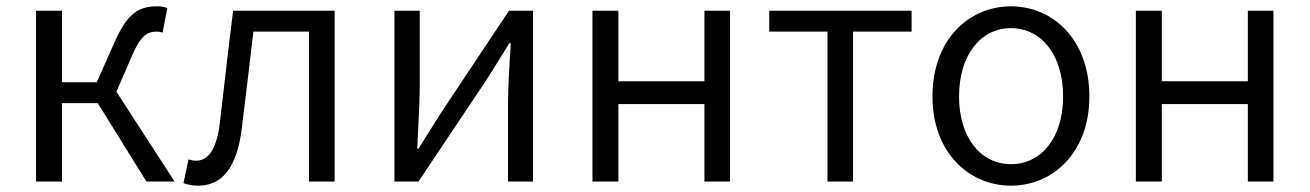

<svg xmlns="http://www.w3.org/2000/svg" viewBox="-20 -574 4141 607"><path d="M94 0H176V-248H289L443 0H532L348 -284L397 -397C426 -465 448 -474 476 -474C484 -474 488 -473 494 -471L509 -548C502 -552 490 -554 478 -554C422 -554 384 -537 341 -438L286 -314H176V-540H94Z M607 13C683 13 729 -46 744 -165C757 -269 769 -371 781 -474H957V0H1038V-540H717C702 -422 689 -304 675 -185C665 -103 639 -66 600 -66C590 -66 583 -68 576 -70L560 5C575 10 587 13 607 13Z M1227 0H1303L1517 -320C1538 -353 1569 -403 1590 -437H1595C1590 -366 1586 -294 1586 -236V0H1665V-540H1589L1376 -220C1355 -187 1324 -137 1303 -104H1299C1302 -174 1307 -247 1307 -304V-540H1227Z M1853 0H1935V-245H2207V0H2288V-540H2207V-317H1935V-540H1853Z M2596 0H2677V-474H2862V-540H2412V-474H2596Z M3176 13C3308 13 3424 -91 3424 -269C3424 -450 3308 -554 3176 -554C3044 -554 2928 -450 2928 -269C2928 -91 3044 13 3176 13ZM3176 -55C3079 -55 3012 -141 3012 -269C3012 -398 3079 -485 3176 -485C3274 -485 3341 -398 3341 -269C3341 -141 3274 -55 3176 -55Z M3571 0H3653V-245H3925V0H4006V-540H3925V-317H3653V-540H3571Z"/></svg>

Font: Noto Sans HK DemiLight
Style: Regular
Weight: 350
Designer: Ryoko NISHIZUKA 西塚涼子 (kana, bopomofo & ideographs); Paul D. Hunt (Latin, Greek & Cyrillic); Sandoll Communications 산돌커뮤니
Foundry: Adobe
Version: Version 2.004;hotconv 1.0.118;makeotfexe 2.5.65603